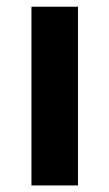

<svg xmlns="http://www.w3.org/2000/svg" viewBox="-20 -566 334 586"><path d="M76 0V-545.5H218V0Z"/></svg>

Font: Encode Sans Expanded Expanded SemiBold
Style: Regular
Weight: 600
Width: 7
Designer: Multiple Designers
Foundry: Impallari Type
Version: Version 3.000; ttfautohint (v1.8.3) -l 8 -r 50 -G 200 -x 14 